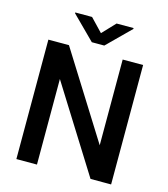

<svg xmlns="http://www.w3.org/2000/svg" viewBox="-129 -1003 967 1104"><g transform="rotate(15 354.5 -451.0)"><path d="M636.2 -710.9V0H513.7L194.8 -509.3V0H72.3V-710.9H194.8L514.6 -200.7V-710.9ZM281.2 -901.9 354.5 -825.2 427.2 -901.9H528.3V-896.5L391.6 -761.2H317.4L181.2 -897V-901.9Z"/></g></svg>

Font: Vazirmatn RD UI Medium
Style: Regular
Weight: 500
Designer: Saber Rastikerdar
Foundry: Saber Rastikerdar
Version: Version 33.003